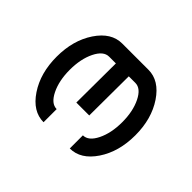

<svg xmlns="http://www.w3.org/2000/svg" viewBox="-147 -1022 1294 1294"><g transform="rotate(-45 500.0 -375.0)"><path d="M500 0Q343.8 0 234.4 -73.2Q125 -146.5 125 -250H250Q250 -197.3 323.2 -161.1Q396.5 -125 500 -125Q603.5 -125 676.8 -161.1Q750 -197.3 750 -250V-312.5L375 -314.5V-437.5L750 -435.5V-500Q750 -552.7 676.8 -588.9Q603.5 -625 500 -625Q396.5 -625 323.2 -588.9Q250 -552.7 250 -500H125Q125 -603.5 234.4 -676.8Q343.8 -750 500 -750Q656.2 -750 765.6 -676.8Q875 -603.5 875 -500V-250Q875 -146.5 765.6 -73.2Q656.2 0 500 0Z"/></g></svg>

Font: Xanmono
Style: Regular
Weight: 400
Designer: GGBotNet
Foundry: GGBotNet
Version: 1.00